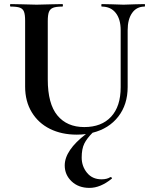

<svg xmlns="http://www.w3.org/2000/svg" viewBox="-20 -645 743 940"><path d="M477.1 232.9Q503.9 232.9 520 222.2H522Q524.9 222.2 527.3 225.1Q529.8 228 526.9 230Q471.7 274.9 418 274.9Q364.3 274.9 330.6 242.9Q296.9 210.9 296.9 165Q296.9 90.8 400.9 11.2Q379.9 14.2 356 14.2Q281.7 14.2 224.9 -13.9Q168 -42 135.5 -95.5Q103 -148.9 103 -221.2V-543.9Q103 -573.7 97.4 -587.9Q91.8 -602.1 77.4 -607.4Q63 -612.8 32.2 -612.8Q29.3 -612.8 29.1 -618.9Q28.8 -625 32.2 -625L85 -624Q130.9 -622.1 159.4 -622.1Q188 -622.1 233.9 -624L285.2 -625Q288.1 -625 288.1 -618.9Q288.1 -612.8 285.2 -612.8Q254.4 -612.8 239.7 -606.9Q225.1 -601.1 219.5 -586.4Q213.9 -571.8 213.9 -542V-255.9Q213.9 -136.7 261 -79.8Q308.1 -22.9 392.6 -22.9Q477.1 -22.9 523.9 -73.5Q570.8 -124 570.8 -217.8V-497.1Q570.8 -551.3 546.4 -582Q522 -612.8 478 -612.8Q476.1 -612.8 476.1 -618.9Q476.1 -625 478 -625L525.9 -624Q564 -622.1 585 -622.1Q606 -622.1 642.1 -624L688 -625Q689.9 -625 689.9 -618.9Q689.9 -612.8 688 -612.8Q648.9 -612.8 627 -581.8Q605 -550.8 605 -497.1V-219.2Q605 -133.3 559.1 -74.2Q513.2 -15.1 433.1 4.9Q405.3 32.7 392.6 58.3Q379.9 84 379.9 126.5Q379.9 168.9 406 200.9Q432.1 232.9 477.1 232.9Z"/></svg>

Font: Cormorant-Bold
Style: Bold
Weight: 700
Designer: Christian Thalmann (Catharsis Fonts)
Version: Version 3.000